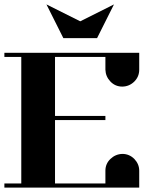

<svg xmlns="http://www.w3.org/2000/svg" viewBox="-20 -856 732 876"><path d="M0 0V-19H77.1V-596.2H0V-615.2H615.2V-538.1Q615.2 -506.3 592.8 -483.9Q569.8 -461.4 538.1 -460.9Q505.9 -460.9 483.9 -483.9Q461.9 -506.8 460.9 -538.1V-596.2H231V-327.1H460.9V-308.1H231V-19H460.9V-77.1Q460.9 -108.9 483.9 -130.9Q506.8 -152.8 538.1 -153.8Q569.8 -153.8 592.8 -130.9Q615.2 -107.4 615.2 -77.1V0ZM191.9 -835.9 346.2 -758.8 500 -835.9 422.9 -682.1H269Z"/></svg>

Font: Hjet
Style: Regular
Weight: 400
Designer: T. Christopher White
Version: Version 1.2